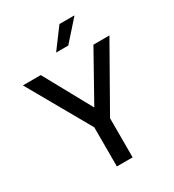

<svg xmlns="http://www.w3.org/2000/svg" viewBox="-210 -1007 1017 1124"><g transform="rotate(-30 298.5 -445.0)"><path d="M244.5 0V-264.5L5.2 -686H126L301 -367.5H304L482 -686H590.2L351 -264.5V0ZM269.8 -755.2 370.2 -890.2H469.5V-887.2L352 -755.2Z"/></g></svg>

Font: Chivo Medium
Style: Regular
Weight: 500
Designer: Hector Gatti
Foundry: Omnibus-Type
Version: Version 2.002